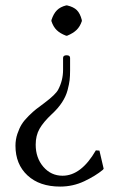

<svg xmlns="http://www.w3.org/2000/svg" viewBox="-20 -459 445 709"><path d="M282.2 -384.8V-380.9Q275.4 -360.8 262.9 -348.6Q250.5 -336.4 228 -327.1H224.1Q202.1 -335.4 189.5 -347.7Q176.8 -359.9 169.9 -380.9V-384.8Q177.7 -408.7 190.2 -421.1Q202.6 -433.6 224.1 -439H228Q251.5 -433.6 263.7 -421.6Q275.9 -409.7 282.2 -384.8ZM210.9 189.9Q279.8 189.9 334 96.2L347.2 97.2L362.8 164.1L359.9 168Q333 190.4 291.3 210.2Q249.5 230 202.1 230Q126 230 81.5 188.7Q37.1 147.5 37.1 79.1Q37.1 56.2 44.2 35.2Q51.3 14.2 60.3 -0.2Q69.3 -14.6 85.9 -31Q102.5 -47.4 113.5 -55.9Q124.5 -64.5 143.1 -78.1Q185.5 -109.9 194.8 -127.9Q212.9 -162.1 212.9 -201.2V-245.1Q212.9 -254.9 226.1 -254.9Q238.8 -254.9 238.8 -245.1V-199.2Q238.8 -178.2 237.1 -163.3Q235.4 -148.4 229.5 -126Q223.6 -103.5 209.2 -81.3Q194.8 -59.1 171.9 -38.1Q140.1 -8.3 126 16.6Q111.8 41.5 111.8 75.2Q111.8 124 140.1 157Q168.5 189.9 210.9 189.9Z"/></svg>

Font: Linux Biolinum
Style: Regular
Weight: 400
Designer: Philipp H. Poll
Foundry: Philipp H. Poll
Version: Version 0.6.4